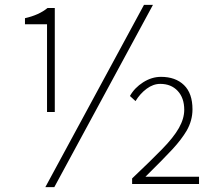

<svg xmlns="http://www.w3.org/2000/svg" viewBox="-20 -759 898 792"><path d="M174 -659H83V-684Q141 -697 176 -726H206V-297H174ZM574 -739H611L204 13H167ZM648 -143Q696 -192 718 -231Q740 -270 740 -306Q740 -355 713 -384Q686 -413 641 -413Q612 -413 585 -393Q558 -373 539 -342L516 -363Q535 -397 570.5 -419.5Q606 -442 644 -442Q704 -442 739 -408Q774 -374 774 -308Q774 -262 750 -220Q728 -183 692 -144Q656 -105 580 -30H801V0H525V-23Q600 -94 648 -143Z"/></svg>

Font: Merged Yaku Han JP Thin
Style: Regular
Weight: 250
Designer: Ryoko NISHIZUKA 西塚涼子 (kana, bopomofo & ideographs); Paul D. Hunt (Latin, Greek & Cyrillic); Sandoll Communications 산돌커뮤니
Foundry: Adobe
Version: Version 2.004